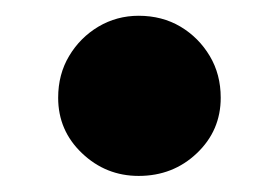

<svg xmlns="http://www.w3.org/2000/svg" viewBox="-20 -339 349 240"><path d="M153.3 -119.1Q112.3 -119.1 82.5 -147.5Q52.7 -175.8 52.7 -216.8Q52.7 -246.1 66.4 -269Q80.1 -292 103 -305.7Q126 -319.3 153.3 -319.3Q182.6 -319.3 205.6 -305.7Q228.5 -292 242.2 -269Q255.9 -246.1 255.9 -216.8Q255.9 -175.8 226.1 -147.5Q196.3 -119.1 153.3 -119.1Z"/></svg>

Font: Crimson Pro ExtraBold
Style: Regular
Weight: 800
Designer: Jacques Le Bailly
Foundry: Baron von Fonthausen
Version: Version 1.003